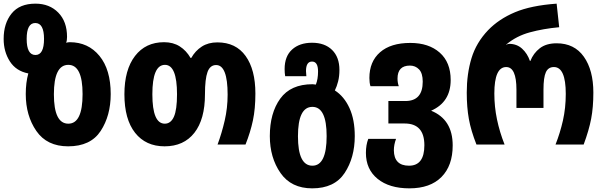

<svg xmlns="http://www.w3.org/2000/svg" viewBox="-29 -791 3310 1051"><path d="M344 10Q467 10 522 -74Q577 -158 577 -276Q577 -410 515.5 -485Q454 -560 353 -560Q344 -560 333 -557Q338 -569 338 -589Q338 -673 290 -722Q242 -771 165 -771Q78 -771 34.5 -717Q-9 -663 -9 -578Q-9 -508 25 -455Q59 -402 126 -389Q112 -339 112 -276Q112 -158 170 -74Q228 10 344 10ZM165 -490Q117 -490 117 -578Q117 -665 164 -665Q212 -665 212 -578Q212 -490 165 -490ZM345 -114Q266 -114 266 -275Q266 -436 345 -436Q423 -436 423 -276Q423 -114 345 -114Z M872 10Q977 10 1035 -64Q1093 -138 1093 -275Q1093 -359 1107 -397Q1121 -435 1154 -435Q1217 -435 1217 -273Q1217 -200 1201 -131Q1185 -62 1162 0H1315Q1342 -68 1355.5 -132Q1369 -196 1369 -279Q1369 -410 1315.5 -484.5Q1262 -559 1161 -559Q1111 -559 1075.5 -536Q1040 -513 1018 -474H1014Q991 -514 955 -537Q919 -560 869 -560Q768 -560 710 -484.5Q652 -409 652 -275Q652 -138 710.5 -64Q769 10 872 10ZM873 -114Q805 -114 805 -275Q805 -436 874 -436Q940 -436 940 -275Q940 -190 923 -152Q906 -114 873 -114Z M1680 240Q1802 240 1857.5 156Q1913 72 1913 -46Q1913 -136 1884 -199.5Q1855 -263 1804 -296Q1815 -318 1822 -346Q1829 -374 1829 -408Q1829 -478 1789 -517.5Q1749 -557 1679 -557Q1611 -557 1570 -520Q1529 -483 1529 -413Q1529 -392 1532 -374H1648Q1646 -392 1646 -402Q1646 -454 1679 -454Q1712 -454 1712 -400Q1712 -358 1700 -328Q1688 -330 1682 -330Q1562 -330 1505 -251Q1448 -172 1448 -46Q1448 72 1506.5 156Q1565 240 1680 240ZM1681 116Q1602 116 1602 -45Q1602 -206 1681 -206Q1759 -206 1759 -46Q1759 116 1681 116Z M2212 240Q2326 240 2387.5 178Q2449 116 2449 5Q2449 -137 2331 -185Q2438 -232 2438 -353Q2438 -450 2378 -503Q2318 -556 2217 -556Q2110 -556 2051.5 -505Q1993 -454 1993 -364Q1993 -337 1999 -319H2154Q2147 -338 2147 -361Q2147 -432 2215 -432Q2245 -432 2265 -411Q2285 -390 2285 -344Q2285 -238 2190 -238H2097V-115H2186Q2294 -115 2294 4Q2294 116 2210 116Q2128 116 2127 32Q2127 1 2139 -31H1987Q1974 2 1974 46Q1974 136 2038 188Q2102 240 2212 240Z M2579 0H2733Q2706 -68 2691.5 -137.5Q2677 -207 2677 -279Q2677 -424 2742 -424Q2798 -424 2798 -300V-200H2946V-300Q2946 -367 2959 -395.5Q2972 -424 3003 -424Q3068 -424 3068 -277Q3068 -200 3052.5 -131.5Q3037 -63 3012 0H3166Q3195 -78 3207 -141Q3219 -204 3219 -284Q3219 -407 3167 -480.5Q3115 -554 3018 -554Q2961 -554 2926 -527Q2891 -500 2874 -457H2872Q2858 -498 2829 -524.5Q2800 -551 2758 -551Q2749 -551 2743 -545V-548Q2798 -594 2871.5 -614Q2945 -634 3032 -642L3018 -771Q2878 -761 2790 -724Q2702 -687 2643 -626Q2578 -558 2552 -472.5Q2526 -387 2526 -284Q2526 -204 2537.5 -140Q2549 -76 2579 0Z"/></svg>

Font: Noto Sans Georgian Condensed Extra
Style: Regular
Weight: 800
Width: 3
Designer: Monotype Design Team
Foundry: Monotype Imaging Inc.
Version: Version 1.901